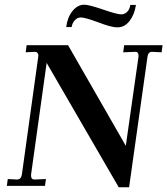

<svg xmlns="http://www.w3.org/2000/svg" viewBox="-20 -789 710 815"><path d="M112 -49V-42Q112 -27 126 -27L175 -29L171 0H9L13 -29L52 -27Q70 -27 73 -49L143 -553Q143 -560 139 -564.5Q135 -569 128 -569L89 -567L93 -597H269L514 -170L568 -549V-555Q567 -569 555 -569L503 -567L507 -597H670L666 -567L625 -569Q609 -569 606 -548L528 6H484L178 -522ZM395 -695Q340 -715 323 -715Q309 -715 298 -703.5Q287 -692 284 -674H261Q266 -715 287.5 -742Q309 -769 338 -769Q358 -769 422 -747Q477 -728 495 -728Q509 -728 520 -739Q531 -750 533 -768H557Q551 -727 530 -700Q509 -673 479 -673Q463 -673 443.5 -678.5Q424 -684 395 -695Z"/></svg>

Font: Unna Medium
Style: Italic
Weight: 500
Italic angle: -8.05°
Designer: Jorge de Buen Unna
Foundry: Omnibus-Type
Version: Version 2.008